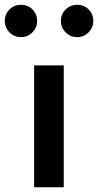

<svg xmlns="http://www.w3.org/2000/svg" viewBox="-47 -787 412 807"><path d="M277 -631C296 -631 312 -637.5 325.5 -651C338.5 -664.5 345 -680.5 345 -699C345 -718 338.5 -734 325.5 -747.5C312 -760.5 296 -767 277 -767C258.5 -767 242.5 -760.5 229 -747.5C215.5 -734 209 -718 209 -699C209 -680.5 215.5 -664.5 229 -651C242.5 -637.5 258.5 -631 277 -631ZM41 -631C60 -631 76 -637.5 89.5 -651C102.5 -664.5 109 -680.5 109 -699C109 -718 102.5 -734 89.5 -747.5C76 -760.5 60 -767 41 -767C22.5 -767 6.5 -760.5 -7 -747.5C-20.5 -734 -27 -718 -27 -699C-27 -680.5 -20.5 -664.5 -7 -651C6.5 -637.5 22.5 -631 41 -631ZM221 0V-512H96.5V0Z"/></svg>

Font: Spartan SemiBold
Style: Regular
Weight: 600
Designer: Matt Bailey, Mirko Velimirovic
Foundry: Matt Bailey
Version: Version 1.003